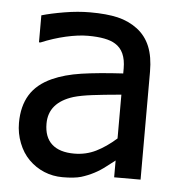

<svg xmlns="http://www.w3.org/2000/svg" viewBox="-46 -602 616 661"><g transform="rotate(5 262.5 -272.0)"><path d="M371.1 -58.1Q357.9 -48.3 341.3 -35.2Q304.2 -5.9 257.8 8.3Q234.4 15.1 193.8 15.1Q160.2 15.1 130.1 2.7Q100.1 -9.8 76.7 -33.2Q54.2 -55.7 41.3 -88.9Q28.3 -122.1 28.3 -158.2Q28.3 -215.8 52.5 -255.4Q76.7 -294.9 127.9 -317.9Q169.9 -336.9 227.8 -345.5Q285.6 -354 371.1 -358.9V-376.5Q371.1 -436.5 334 -459Q305.2 -477.5 238.8 -477.5Q206.1 -477.5 163.1 -467.8Q120.1 -458 78.1 -440.4H72.8V-533.7Q104.5 -543 150.9 -550.8Q197.3 -558.6 239.3 -558.6Q296.9 -558.6 335.2 -549.6Q373.5 -540.5 403.3 -518.1Q433.1 -495.6 447.8 -460Q462.4 -424.3 462.4 -373V0H371.1ZM371.1 -285.6 361.3 -284.7Q311 -280.3 271.7 -275.4Q232.4 -270.5 207.5 -263.2Q123 -236.8 123 -164.1Q123 -117.2 149.4 -93.3Q175.8 -69.3 226.6 -69.3Q267.1 -69.3 301.8 -86.4Q336.4 -103.5 371.1 -134.3Z"/></g></svg>

Font: SG Kara Bold
Style: Regular
Weight: 400
Designer: Damoon Khanjanzadeh
Version: Version 1.000